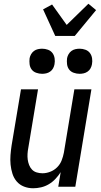

<svg xmlns="http://www.w3.org/2000/svg" viewBox="-20 -997 540 1025"><path d="M157 8Q131 8 108 -1Q85 -10 69.5 -28Q54 -46 46.5 -69.5Q39 -93 36.5 -118Q34 -143 36 -169Q38 -195 42 -221L92 -520H183L131 -207Q128 -192 127 -176Q126 -160 128 -145Q130 -130 135.5 -116Q141 -102 151 -91.5Q161 -81 176 -76.5Q191 -72 207 -72Q227 -72 248 -80Q269 -88 285 -104Q301 -120 309 -140.5Q317 -161 321 -182L377 -520H468L382 0H291L304 -78Q292 -59 276 -42Q260 -25 240.5 -13.5Q221 -2 199.5 3Q178 8 157 8ZM405 -603Q389 -603 373.5 -608.5Q358 -614 349 -626Q340 -638 338 -654Q336 -670 338 -686Q340 -697 346 -707.5Q352 -718 361.5 -725Q371 -732 382.5 -734.5Q394 -737 405 -737Q421 -737 436 -731.5Q451 -726 460 -714Q469 -702 471.5 -686Q474 -670 471 -654Q469 -643 463.5 -632.5Q458 -622 448 -615Q438 -608 427 -605.5Q416 -603 405 -603ZM205 -603Q189 -603 173.5 -608.5Q158 -614 149 -626Q140 -638 138 -654Q136 -670 138 -686Q140 -697 146 -707.5Q152 -718 161.5 -725Q171 -732 182.5 -734.5Q194 -737 205 -737Q221 -737 236 -731.5Q251 -726 260 -714Q269 -702 271.5 -686Q274 -670 271 -654Q269 -643 263.5 -632.5Q258 -622 248 -615Q238 -608 227 -605.5Q216 -603 205 -603ZM275 -805 210 -947 258 -973 336 -864 452 -977 493 -943 379 -805Z"/></svg>

Font: Iosevka SS18 Medium
Style: Italic
Weight: 500
Italic angle: -9°
Monospace: yes
Designer: Belleve Invis
Foundry: Belleve Invis
Version: Version 25.1.1; ttfautohint (v1.8.4)